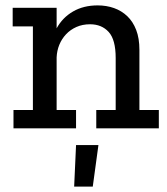

<svg xmlns="http://www.w3.org/2000/svg" viewBox="-20 -476 619 712"><path d="M324 216H255L262 62H345ZM337 0V-68H409V-261Q409 -329 383 -357.5Q357 -386 314 -386Q286 -386 263.5 -376Q241 -366 225 -349Q209 -332 200 -310Q191 -288 190 -263V-68H262V0H30V-68H102V-378H27V-447H190V-371Q212 -411 251 -433.5Q290 -456 342 -456Q375 -456 403 -446Q431 -436 452 -416Q473 -396 485 -365Q497 -334 497 -291V-68H569V0Z"/></svg>

Font: Zilla Slab Medium
Style: Regular
Weight: 500
Designer: Typotheque.com
Foundry: Typotheque type foundry
Version: Version 1.1; 2017